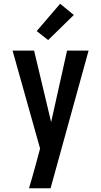

<svg xmlns="http://www.w3.org/2000/svg" viewBox="-20 -790 540 1025"><path d="M135 215Q146 179 156 142.5Q166 106 176 70L194 3L47 -520H162L253 -138L338 -520H453L250 215ZM237 -576 176 -624 301 -770 374 -710Z"/></svg>

Font: Iosevka Fixed
Style: Bold
Weight: 700
Monospace: yes
Designer: Belleve Invis
Foundry: Belleve Invis
Version: Version 32.3.0